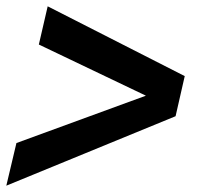

<svg xmlns="http://www.w3.org/2000/svg" viewBox="-21 -602 645 608"><path d="M-1 -14 31 -149 441 -299 102 -461 130 -582 564 -361 535 -234Z"/></svg>

Font: Work Sans SemiBold
Style: Italic
Weight: 600
Italic angle: -13°
Designer: Wei Huang
Foundry: Wei Huang
Version: Version 2.012; ttfautohint (v1.8.3)